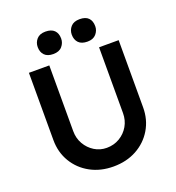

<svg xmlns="http://www.w3.org/2000/svg" viewBox="-158 -1027 1065 1160"><g transform="rotate(-20 374.5 -447.5)"><path d="M374 6Q291 6 226 -29.5Q161 -65 123.5 -127.5Q86 -190 86 -269V-701H217V-278Q217 -232 238.5 -195Q260 -158 295.5 -136Q331 -114 374 -114Q420 -114 457 -136Q494 -158 515.5 -195Q537 -232 537 -278V-701H663V-269Q663 -190 625.5 -127.5Q588 -65 523 -29.5Q458 6 374 6ZM484 -757Q446 -757 427 -776.5Q408 -796 408 -829Q408 -858 427 -879.5Q446 -901 484 -901Q522 -901 540.5 -882Q559 -863 559 -829Q559 -801 540 -779Q521 -757 484 -757ZM264 -757Q227 -757 208 -776.5Q189 -796 189 -829Q189 -858 208 -879.5Q227 -901 264 -901Q302 -901 321 -882Q340 -863 340 -829Q340 -801 321 -779Q302 -757 264 -757Z"/></g></svg>

Font: Lexend Deca Medium
Style: Regular
Weight: 500
Designer: Bonnie Shaver-Troup, Thomas Jockin
Foundry: Lexend
Version: Version 1.008; ttfautohint (v1.8.4.7-5d5b)